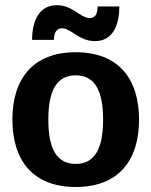

<svg xmlns="http://www.w3.org/2000/svg" viewBox="-20 -716 590 748"><path d="M105 -560.8H190C190 -592.5 203.3 -605.8 221.7 -605.8C256.7 -605.8 287.5 -555.8 350 -555.8C422.5 -555.8 445 -623.3 445 -690.8H360C360 -660.8 350.8 -645.8 330 -645.8C292.5 -645.8 263.3 -695.8 201.7 -695.8C128.3 -695.8 105 -627.5 105 -560.8ZM275 12.5C440.8 12.5 521.7 -90 521.7 -250C521.7 -410 440.8 -512.5 275 -512.5C109.2 -512.5 28.3 -410 28.3 -250C28.3 -90 109.2 12.5 275 12.5ZM275 -77.5C201.7 -77.5 168.3 -135 168.3 -250C168.3 -365 201.7 -422.5 275 -422.5C348.3 -422.5 381.7 -365 381.7 -250C381.7 -135 348.3 -77.5 275 -77.5Z"/></svg>

Font: Familjen Grotesk GF
Style: Bold
Weight: 700
Designer: Anders Wikstroem, Jonas Baeckman, Matilda Gysing, Kristian Moeller
Foundry: Familjen STHLM AB
Version: Version 2.000; Beta; Release 4; Build 6